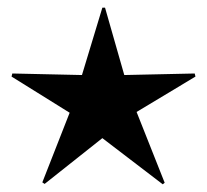

<svg xmlns="http://www.w3.org/2000/svg" viewBox="-20 -478 538 499"><path d="M403 1 408 -3 335 -187 488 -279 486 -287 303 -283 253 -458H246L193 -283L12 -287L10 -279L161 -185L90 -4L96 0L246 -119Z"/></svg>

Font: Noto Sans Arabic
Style: Regular
Weight: 400
Designer: Monotype Design Team, Nadine Chahine, Nizar Qandah and Khaled Hosny
Foundry: Monotype Imaging Inc.
Version: Version 2.012